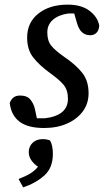

<svg xmlns="http://www.w3.org/2000/svg" viewBox="-20 -540 448 828"><path d="M170 12Q100 12 64 -15.5Q28 -43 22 -96Q27 -110 37.5 -119Q48 -128 67 -128Q97 -128 111.5 -110Q126 -92 131 -68L139 -30H174Q273 -42 273 -114Q273 -152 254 -174.5Q235 -197 197 -224Q149 -259 123 -292.5Q97 -326 97 -378Q97 -443 145.5 -481.5Q194 -520 272 -520Q331 -520 366 -493.5Q401 -467 408 -430Q407 -410 396.5 -399Q386 -388 369 -388Q348 -388 333.5 -401Q319 -414 311 -444L300 -482H275Q233 -476 208.5 -455Q184 -434 184 -400Q184 -364 201 -343Q218 -322 258 -294Q308 -260 335 -225.5Q362 -191 362 -138Q362 -93 337 -59.5Q312 -26 269 -7Q226 12 170 12ZM208 124Q208 184 171 217Q134 250 80 268L60 232Q91 220 110 208.5Q129 197 144 179Q126 167 115 151Q104 135 104 116Q104 92 120.5 76Q137 60 164 60Q175 60 183.5 62Q192 64 196 66Q208 87 208 124Z"/></svg>

Font: Source Serif 4 Caption
Style: Italic
Weight: 400
Italic angle: -12°
Designer: Frank Grießhammer
Foundry: Adobe Systems Incorporated
Version: Version 4.004;hotconv 1.0.117;makeotfexe 2.5.65602